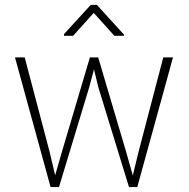

<svg xmlns="http://www.w3.org/2000/svg" viewBox="-20 -762 771 782"><path d="M361.8 -709.5 277.8 -616.2H240.7V-623L349.6 -742.2H374.5L484.9 -621.1V-616.2H445.8ZM645 -528.3H684.6L539.1 0H505.4L380.9 -405.3L362.8 -479.5L342.8 -404.8L220.2 0H186L41 -528.3H80.6L182.6 -141.6L204.6 -47.9L231.9 -142.6L346.2 -528.3H379.9L493.7 -143.6L521 -47.4L543.9 -142.1Z"/></svg>

Font: Robert Sans ExtraLight
Style: Regular
Weight: 250
Designer: Christian Robertson (extended by Adam Twardoch)
Foundry: Google
Version: Version 12.135;April 2, 2019;FontCreator 11.5.0.2425 64-bit;